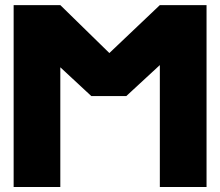

<svg xmlns="http://www.w3.org/2000/svg" viewBox="-20 -743 875 763"><path d="M414.6 -532.2 615.2 -722.7H800.8V0H615.2V-484.4L481.9 -361.3H342.8L219.7 -475.6V0H34.2V-722.7H219.7Z"/></svg>

Font: Giphurs Black
Style: Regular
Weight: 900
Version: Version 0.920; ttfautohint (v1.8.4.7-5d5b)